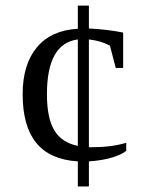

<svg xmlns="http://www.w3.org/2000/svg" viewBox="-20 -675 540 695"><path d="M261.7 -90.8Q160.6 -97.2 111.3 -157.7Q62 -218.3 62 -334Q62 -441.9 113.5 -503.7Q165 -565.4 261.7 -570.8V-654.8H301.8V-571.8Q367.7 -568.8 425.8 -557.1V-429.2H398.9L377.9 -509.8Q345.7 -527.3 301.8 -532.2V-142.1H313Q384.3 -142.1 437 -158.2V-128.9Q419.9 -115.2 385.3 -104.7Q350.6 -94.2 301.8 -90.8V0H261.7ZM149.9 -334Q149.9 -247.1 176.8 -202.9Q203.6 -158.7 261.7 -147V-532.2Q149.9 -518.1 149.9 -334Z"/></svg>

Font: Liberation Serif
Style: Regular
Weight: 400
Designer: Steve Matteson
Foundry: Ascender Corporation
Version: Version 2.1.5